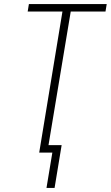

<svg xmlns="http://www.w3.org/2000/svg" viewBox="-20 -755 548 950"><path d="M210 175 239 0H174L289 -698H117L123 -735H508L502 -698H330L220 -37H285L250 175Z"/></svg>

Font: Iosevka SS04 XLt Obl
Style: Regular
Weight: 200
Italic angle: -9°
Monospace: yes
Designer: Belleve Invis
Foundry: Belleve Invis
Version: Version 19.0.0; ttfautohint (v1.8.4)